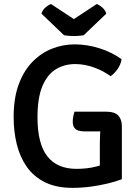

<svg xmlns="http://www.w3.org/2000/svg" viewBox="-20 -916 685 950"><path d="M581.5 -623Q578 -597.5 561.5 -574Q545 -550.5 527 -539Q491.5 -565.5 445.2 -582.2Q399 -599 352 -599Q298.5 -599 256.2 -573.2Q214 -547.5 189.8 -489.8Q165.5 -432 165.5 -335.5Q165.5 -205 214 -142.8Q262.5 -80.5 359 -80.5Q411 -80.5 455.5 -91.8Q500 -103 524 -112.5L583 -29Q553.5 -18 513.5 -8.2Q473.5 1.5 428.8 7.5Q384 13.5 339 13.5Q258.5 13.5 203 -14Q147.5 -41.5 113.2 -89.8Q79 -138 63.2 -201.5Q47.5 -265 47.5 -337Q47.5 -431.5 73 -499.5Q98.5 -567.5 141.5 -611Q184.5 -654.5 238.2 -675.5Q292 -696.5 349 -696.5Q412 -696.5 474 -676.5Q536 -656.5 581.5 -623ZM474 -201.5Q474 -236.5 476.2 -267.8Q478.5 -299 485 -323.5L583 -290V-29L474 -27.5ZM503 -363.5Q548 -363.5 565.5 -344.2Q583 -325 583 -290V-266H396Q381 -266 368.2 -269.8Q355.5 -273.5 347.8 -284Q340 -294.5 340 -315Q340 -327 342.5 -340Q345 -353 348.5 -363.5ZM458.5 -896Q471 -892 485.8 -879.2Q500.5 -866.5 506 -848.5L394 -741.5Q384.5 -740 371.5 -738.8Q358.5 -737.5 345.5 -737.5Q332.5 -737.5 319.8 -738.8Q307 -740 297 -741.5L185 -848.5Q190.5 -866.5 205.2 -879.2Q220 -892 232.5 -896L345.5 -821.5Z"/></svg>

Font: Signika Negative Light Medium
Style: Regular
Weight: 500
Version: Version 2.001